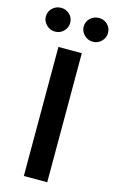

<svg xmlns="http://www.w3.org/2000/svg" viewBox="-177 -991 630 1045"><g transform="rotate(15 138.0 -468.5)"><path d="M203.5 -727.3V0H71.7V-727.3ZM31.6 -802.9Q3.6 -802.9 -16.9 -823Q-37.3 -843 -37.3 -870Q-37.3 -898.4 -16.9 -917.6Q3.6 -936.8 31.6 -936.8Q60.4 -936.8 80.1 -917.6Q99.8 -898.4 99.8 -870Q99.8 -843 80.1 -823Q60.4 -802.9 31.6 -802.9ZM244.7 -802.9Q216.6 -802.9 196.2 -823Q175.8 -843 175.8 -870Q175.8 -898.4 196.2 -917.6Q216.6 -936.8 244.7 -936.8Q273.4 -936.8 293.1 -917.6Q312.9 -898.4 312.9 -870Q312.9 -843 293.1 -823Q273.4 -802.9 244.7 -802.9Z"/></g></svg>

Font: Inter UI Semi Bold
Style: Regular
Weight: 600
Designer: Rasmus Andersson
Foundry: rsms
Version: 3.2;8d6f07862